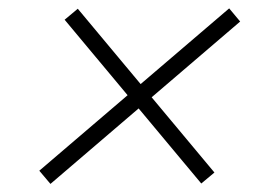

<svg xmlns="http://www.w3.org/2000/svg" viewBox="-20 -519 679 470"><path d="M472.7 -69.8 138.2 -470.7 170.4 -497.6 504.9 -96.7ZM103.5 -68.8 76.2 -101.1 541 -498.5 567.9 -466.3Z"/></svg>

Font: Inter 16pt ExtraLight
Style: Italic
Weight: 250
Italic angle: -9.3988°
Version: Version 4.001;git-66647c0bb